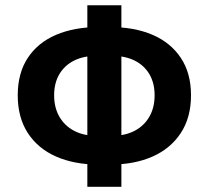

<svg xmlns="http://www.w3.org/2000/svg" viewBox="-20 -694 800 736"><path d="M356.7 -63.2Q265 -63.2 195.2 -93.8Q125.4 -124.5 86.7 -184Q48 -243.5 48 -328.7Q48 -413.9 86.7 -472.4Q125.4 -530.9 195.2 -560.6Q265 -590.2 356.7 -590.2H403.4Q495.2 -590.2 564.6 -560.6Q633.9 -530.9 673 -472.4Q712.2 -413.9 712.2 -328.7Q712.2 -243.5 673 -184Q633.9 -124.5 564.6 -93.8Q495.2 -63.2 403.4 -63.2ZM348.5 -173.6H411.7Q459.8 -173.6 496.1 -192.6Q532.3 -211.6 552.5 -246.5Q572.7 -281.5 572.7 -328.7Q572.7 -375.9 552.5 -409.9Q532.3 -443.8 496.1 -461.8Q459.8 -479.8 411.7 -479.8H348.5Q300.3 -479.8 264.1 -461.8Q227.9 -443.8 207.7 -409.9Q187.5 -375.9 187.5 -328.7Q187.5 -281.5 207.7 -246.5Q227.9 -211.6 264.1 -192.6Q300.3 -173.6 348.5 -173.6ZM314.8 22V-673.8H445.3V22Z"/></svg>

Font: Source Sans Variable
Style: Regular
Weight: 200
Designer: Paul D. Hunt
Foundry: Adobe Systems Incorporated
Version: Version 3.006;hotconv 1.0.111;makeotfexe 2.5.65597